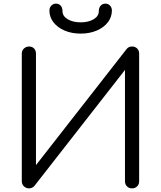

<svg xmlns="http://www.w3.org/2000/svg" viewBox="-20 -1037 886 1057"><path d="M140 0Q124 0 112 -11Q100 -22 100 -39V-742Q100 -759 112 -770Q124 -781 140 -781Q157 -781 167.5 -770Q178 -759 178 -742V-128L677 -767Q688 -781 707 -781Q724 -781 735 -770Q746 -759 746 -742V-39Q746 -22 735 -11Q724 0 707 0Q690 0 679 -11Q668 -22 668 -39V-652L169 -13Q164 -7 156 -3.5Q148 0 140 0ZM424 -852Q375 -852 336 -868.5Q297 -885 274.5 -914Q252 -943 252 -979Q252 -995 262.5 -1006Q273 -1017 288 -1017Q304 -1017 314 -1006Q324 -995 324 -976Q324 -948 353 -931Q382 -914 424 -914Q467 -914 495.5 -931Q524 -948 524 -976Q524 -995 534.5 -1006Q545 -1017 560 -1017Q576 -1017 586 -1006Q596 -995 596 -979Q596 -943 573.5 -914Q551 -885 512 -868.5Q473 -852 424 -852Z"/></svg>

Font: Comfortaa
Style: Regular
Weight: 400
Designer: Johan Aakerlund
Foundry: Johan Aakerlund
Version: Version 3.104; ttfautohint (v1.8.1.43-b0c9)